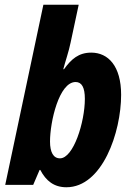

<svg xmlns="http://www.w3.org/2000/svg" viewBox="-20 -780 555 810"><path d="M260 10C412 10 491 -222 491 -380C491 -502 436 -558 365 -558C312 -558 281 -531 250 -488H247C254 -516 271 -565 278 -601L312 -760H163L2 0H120L147 -63H150C174 -17 208 10 260 10ZM233 -112C205 -112 191 -138 191 -183C191 -266 229 -434 299 -434C325 -434 338 -411 338 -363C338 -265 290 -112 233 -112Z"/></svg>

Font: Noto Sans Display SemiCondensed Extra
Style: Italic
Weight: 800
Width: 4
Italic angle: -12°
Designer: Monotype Design Team
Foundry: Monotype Imaging Inc.
Version: Version 1.900